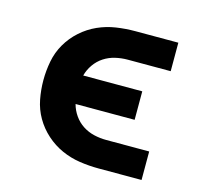

<svg xmlns="http://www.w3.org/2000/svg" viewBox="-83 -623 766 716"><g transform="rotate(15 300.0 -265.0)"><path d="M355 0Q318 0 281.5 -5.5Q245 -11 211.5 -26Q178 -41 150 -66Q122 -91 103.5 -123Q85 -155 78 -191.5Q71 -228 71 -265Q71 -302 78 -338.5Q85 -375 103.5 -407Q122 -439 150 -464Q178 -489 211.5 -504Q245 -519 281.5 -524.5Q318 -530 355 -530H521V-420H355Q331 -420 307.5 -414.5Q284 -409 264 -396Q244 -383 230 -363Q216 -343 210 -320H438V-210H210Q216 -187 230 -167Q244 -147 264 -134Q284 -121 307.5 -115.5Q331 -110 355 -110H521V0Z"/></g></svg>

Font: Iosevka Curly XBdEx
Style: Regular
Weight: 800
Width: 7
Monospace: yes
Designer: Belleve Invis
Foundry: Belleve Invis
Version: Version 11.1.0; ttfautohint (v1.8.3)